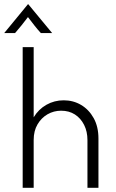

<svg xmlns="http://www.w3.org/2000/svg" viewBox="-36 -890 549 910"><path d="M71.5 0V-666.7H123.6V-334Q146.5 -372.2 184 -393.4Q221.5 -414.6 266 -414.6Q311.1 -414.6 348.3 -392.7Q385.4 -370.8 408 -330.2Q430.6 -289.6 430.6 -233.3V0H378.5V-225.7Q378.5 -266.7 362.5 -298.3Q346.5 -329.9 318.8 -347.6Q291 -365.3 253.5 -365.3Q218.8 -365.3 189.2 -348.3Q159.7 -331.2 141.7 -300.3Q123.6 -269.4 123.6 -226.4V0ZM-16 -733.3 96.5 -870.1H97.9L211.1 -733.3H157.6Q141 -751.4 126.7 -769.8Q112.5 -788.2 96.5 -809Q80.6 -788.2 66 -769.8Q51.4 -751.4 35.4 -733.3Z"/></svg>

Font: Afacad Flux Light
Style: Regular
Weight: 300
Designer: Kristian Moeller
Foundry: Dicotype
Version: Version 1.100